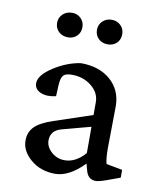

<svg xmlns="http://www.w3.org/2000/svg" viewBox="-73 -671 610 737"><g transform="rotate(10 231.5 -302.0)"><path d="M149.4 -516.6Q127.4 -516.6 113 -530Q98.6 -543.5 98.6 -564.5Q98.6 -585 113 -598.6Q127.4 -612.3 149.4 -612.3Q169.9 -612.3 183.6 -598.6Q197.3 -585 197.3 -564.5Q197.3 -543.5 183.6 -530Q169.9 -516.6 149.4 -516.6ZM253.9 -564.5Q253.9 -585 268.1 -598.6Q282.2 -612.3 303.7 -612.3Q324.7 -612.3 338.6 -598.6Q352.5 -585 352.5 -564.5Q352.5 -543.5 338.9 -530Q325.2 -516.6 303.7 -516.6Q282.2 -516.6 268.1 -530Q253.9 -543.5 253.9 -564.5ZM191.4 7.8Q134.8 7.8 96.2 -24.9Q57.6 -57.6 57.6 -98.6Q57.6 -131.8 79.1 -153.1Q100.6 -174.3 149.4 -190.4L297.9 -240.2V-290Q297.9 -326.7 266.1 -352.3Q234.4 -377.9 189.5 -377.9Q164.6 -377.9 155.8 -367.7Q147 -357.4 145.5 -327.1L143.6 -286.1Q108.4 -277.8 84 -288.3Q59.6 -298.8 59.6 -322.3Q59.6 -353.5 110.8 -386.7Q162.1 -419.9 215.8 -427.7Q287.6 -427.7 331.3 -389.6Q375 -351.6 376 -290L374 -126Q374 -81.1 379.9 -63.5L442.4 -51.8V-21.5L394.5 -3.9Q362.8 7.8 349.6 7.8Q319.3 7.8 310.5 -26.4L303.7 -51.8Q245.6 7.8 191.4 7.8ZM217.8 -49.8Q261.7 -49.8 297.9 -91.8V-194.3L188.5 -165Q144.5 -154.3 144.5 -114.3Q144.5 -89.4 166.5 -69.6Q188.5 -49.8 217.8 -49.8Z"/></g></svg>

Font: Crimson Pro
Style: Regular
Weight: 400
Designer: Jacques Le Bailly
Foundry: Baron von Fonthausen
Version: Version 1.003